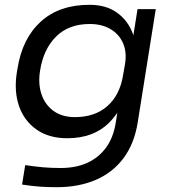

<svg xmlns="http://www.w3.org/2000/svg" viewBox="-20 -572 710 800"><path d="M216 208Q176 208 144 205.5Q112 203 72 197L85 116Q126 122 159 125Q192 128 233 128Q296 128 343.5 106.5Q391 85 421.5 43.5Q452 2 462 -59L478 -161L522 -237Q500 -126 435 -61Q370 4 260 4Q184 4 132.5 -32Q81 -68 59.5 -129.5Q38 -191 50 -269L53 -287Q73 -412 150 -482Q227 -552 353 -552Q421 -552 466.5 -520Q512 -488 533 -433Q554 -378 545 -307L517 -306L553 -534H629L554 -63Q540 26 495 86.5Q450 147 379 177.5Q308 208 216 208ZM292 -84Q376 -84 428 -130.5Q480 -177 493 -260L501 -306Q509 -355 492.5 -392.5Q476 -430 440 -451Q404 -472 354 -472Q266 -472 213.5 -419.5Q161 -367 147 -278Q138 -223 153 -179Q168 -135 203.5 -109.5Q239 -84 292 -84Z"/></svg>

Font: Sora Variable Italic
Style: Regular
Weight: 400
Designer: Jonathan Barnbrook, Julián Moncada
Foundry: Barnbrook Fonts
Version: Version 2.000